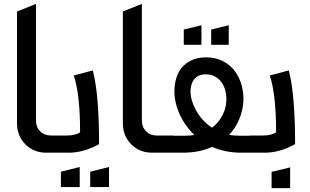

<svg xmlns="http://www.w3.org/2000/svg" viewBox="-20 -781 1584 982"><path d="M66.9 -150.9V-722.2L164.1 -761.2V-164.1Q164.1 -130.9 185.5 -109.4Q207 -87.9 240.2 -87.9H325.2V0H216.8Q152.3 0 109.6 -43Q66.9 -85.9 66.9 -150.9Z M254.4 -87.9H320.8Q365.2 -87.9 389.6 -104Q389.6 -298.3 357.4 -395L454.6 -420.9Q486.8 -297.9 486.8 -43.9Q408.2 0 331.5 0H254.4ZM291.5 175.8V97.2L387.7 73.2V175.8ZM441.4 175.8V97.2L537.6 73.2V175.8Z M608.4 -150.9V-722.2L705.6 -761.2V-164.1Q705.6 -130.9 727.1 -109.4Q748.5 -87.9 781.7 -87.9H866.7V0H758.3Q693.8 0 651.1 -43Q608.4 -85.9 608.4 -150.9Z M795.9 0V-86.9H924.3Q954.1 -86.9 974.1 -90.8Q937.5 -125.5 912.8 -169.2Q888.2 -212.9 878.4 -256.6Q868.7 -300.3 873.5 -342.3Q878.4 -384.3 896.5 -416.3Q914.6 -448.2 950.2 -468Q985.8 -487.8 1034.2 -487.8Q1081.5 -487.8 1119.9 -468.3Q1158.2 -448.7 1181.6 -416.7Q1205.1 -384.8 1216.3 -342.8Q1227.5 -300.8 1224.4 -257.3Q1221.2 -213.9 1202.9 -169.9Q1184.6 -126 1152.3 -91.8Q1172.4 -86.9 1204.1 -86.9H1321.3V0H1214.4Q1132.3 0 1064.9 -29.8Q1001 0 914.1 0ZM1064 -127.9Q1091.8 -148.4 1109.9 -177.7Q1127.9 -207 1134 -236.8Q1140.1 -266.6 1136.5 -296.4Q1132.8 -326.2 1120.1 -349.1Q1107.4 -372.1 1085 -386.5Q1062.5 -400.9 1034.2 -400.9Q976.6 -400.9 960.2 -350.8Q943.8 -300.8 973.4 -235.1Q1002.9 -169.4 1064 -127.9ZM919.9 -551.8V-629.9L1010.3 -651.9V-551.8ZM1060.1 -551.8V-629.9L1149.9 -651.9V-551.8Z M1256.8 -87.9H1323.2Q1367.7 -87.9 1392.1 -104Q1392.1 -298.3 1359.9 -395L1457 -420.9Q1489.3 -297.9 1489.3 -43.9Q1410.6 0 1334 0H1256.8ZM1369.1 181.2V98.1L1463.9 75.2V181.2Z"/></svg>

Font: LT Superior Med
Style: Regular
Weight: 500
Designer: Daniel Lyons
Foundry: LyonsType
Version: Version 1.000